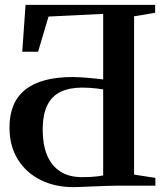

<svg xmlns="http://www.w3.org/2000/svg" viewBox="-20 -763 686 789"><path d="M281 6Q206 6 146.8 -23.5Q87.5 -53 53.2 -108Q19 -163 19 -239.5Q19 -343 84.2 -394.8Q149.5 -446.5 279 -446.5Q293 -446.5 309.8 -445.5Q326.5 -444.5 343.5 -443Q360.5 -441.5 376.2 -439.8Q392 -438 404 -436.5V-706L179.5 -695L136.5 -550.5H71.5L85 -743H617.5V-710.5L531 -696V-45.5L618.5 -32V0H461Q441.5 0 416.5 1Q391.5 2 365.5 3Q339.5 4 317 5Q294.5 6 281 6ZM318 -35Q338.5 -35 354 -36Q369.5 -37 382 -38.5Q394.5 -40 404 -42V-395.5Q393 -397.5 379 -399.2Q365 -401 349.2 -402Q333.5 -403 317.5 -403Q266 -403 229.8 -386Q193.5 -369 174.5 -330.8Q155.5 -292.5 155.5 -228.5Q155.5 -170 173 -126.5Q190.5 -83 226.5 -59Q262.5 -35 318 -35Z"/></svg>

Font: Merriweather 96pt SemiBold
Style: Regular
Weight: 600
Version: Version 2.100